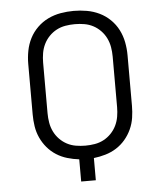

<svg xmlns="http://www.w3.org/2000/svg" viewBox="-53 -789 706 836"><g transform="rotate(-5 300.0 -371.5)"><path d="M268 0V-97Q242 -100 216.5 -107.5Q191 -115 169 -129Q147 -143 130 -163Q113 -183 102 -207Q91 -231 87 -257Q83 -283 83 -309V-530Q83 -559 88.5 -587.5Q94 -616 107 -641.5Q120 -667 141 -687.5Q162 -708 188 -720.5Q214 -733 242.5 -738Q271 -743 300 -743Q329 -743 357.5 -738Q386 -733 412 -720.5Q438 -708 459 -687.5Q480 -667 493 -641.5Q506 -616 511.5 -587.5Q517 -559 517 -530V-309Q517 -283 513 -257Q509 -231 498 -207Q487 -183 470 -163Q453 -143 431 -129Q409 -115 383.5 -107.5Q358 -100 332 -97V0ZM300 -154Q321 -154 341.5 -157.5Q362 -161 380 -170.5Q398 -180 412.5 -195Q427 -210 436 -228.5Q445 -247 448.5 -267.5Q452 -288 452 -309V-530Q452 -551 448.5 -571.5Q445 -592 436 -610.5Q427 -629 412.5 -644Q398 -659 380 -668.5Q362 -678 341.5 -681.5Q321 -685 300 -685Q279 -685 258.5 -681.5Q238 -678 220 -668.5Q202 -659 187.5 -644Q173 -629 164 -610.5Q155 -592 151.5 -571.5Q148 -551 148 -530V-309Q148 -288 151.5 -267.5Q155 -247 164 -228.5Q173 -210 187.5 -195Q202 -180 220 -170.5Q238 -161 258.5 -157.5Q279 -154 300 -154Z"/></g></svg>

Font: Iosevka SS04 Light Extended
Style: Regular
Weight: 300
Width: 7
Monospace: yes
Designer: Belleve Invis
Foundry: Belleve Invis
Version: Version 19.0.0; ttfautohint (v1.8.4)